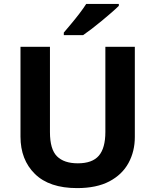

<svg xmlns="http://www.w3.org/2000/svg" viewBox="-20 -954 796 984"><path d="M671 -252Q671 -178 638.5 -118.5Q606 -59 540.5 -24.5Q475 10 375 10Q233 10 159 -62.5Q85 -135 85 -254V-714H236V-277Q236 -189 272 -153Q308 -117 379 -117Q453 -117 486.5 -156Q520 -195 520 -278V-714H671ZM589 -924Q575 -910 552 -890Q529 -870 502.5 -848Q476 -826 450.5 -806.5Q425 -787 406 -774H307V-787Q323 -806 344.5 -831.5Q366 -857 387 -884.5Q408 -912 422 -934H589Z"/></svg>

Font: Noto Sans Bamum
Style: Regular
Weight: 400
Designer: Monotype Design Team
Foundry: Monotype Imaging Inc.
Version: Version 2.001